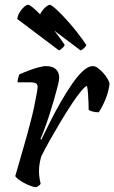

<svg xmlns="http://www.w3.org/2000/svg" viewBox="-20 -773 472 793"><path d="M129.8 0Q120.7 0 107 -5Q93.3 -10 79.3 -17.5Q65.4 -25 55.2 -33Q45.1 -41 43.1 -46Q47.6 -61.3 57 -94Q66.4 -126.6 79.4 -171.7Q92.4 -216.7 105.4 -267Q113.9 -298 120.5 -329.6Q127.1 -361.2 131.2 -384.3Q135.3 -407.3 135.3 -413.5Q135.3 -425.3 127.8 -429.2Q120.2 -433 106.9 -433H52.6Q52.6 -441 54.9 -450.2Q57.1 -459.4 59.4 -465.4Q75 -472.6 95.9 -480.6Q116.7 -488.7 137.2 -494.3Q157.6 -500 170.6 -500Q196.6 -500 210.6 -487.2Q224.5 -474.4 224.5 -451.3Q224.5 -442.3 218.5 -418.1Q212.5 -393.9 203.3 -362Q194.1 -330.2 183.5 -297.3Q172.8 -264.5 162.8 -237.8Q152.8 -211.2 147.1 -199L150.4 -195.8Q167.4 -230 187.7 -271.1Q208.1 -312.2 231.5 -352.7Q254.9 -393.2 277.9 -426.6Q300.9 -460 322.8 -480Q344.7 -500 362.7 -500Q374 -500 385.5 -491.2Q397.1 -482.5 407.6 -470.3Q418.2 -458.1 425 -446.1Q431.7 -434 432.5 -428Q428.7 -393.8 415.7 -362.9Q402.8 -332 387.9 -309.2Q374.3 -309.2 362.8 -312.2Q351.4 -315.3 346.2 -319Q346.2 -328.8 345.6 -347.8Q345 -366.7 343.5 -387Q342 -407.3 339 -418.2Q331 -416.1 313.5 -394.8Q295.9 -373.5 274 -340Q252 -306.6 228.9 -267.9Q205.8 -229.1 185 -192.2Q164.3 -155.2 150.3 -126.8Q146.3 -112.8 143.7 -97.7Q141.1 -82.5 141.1 -66.9Q141.1 -52.8 143 -39.5Q144.9 -26.2 147.9 -14.5Q146.6 -11.5 142.2 -7.4Q137.8 -3.2 129.8 0ZM312.8 -564.8 140.2 -694.6Q142 -709.7 150.7 -723Q159.3 -736.4 169.9 -744.8Q180.4 -753.2 185.2 -753.2Q192 -753.2 214.5 -732.7Q237 -712.1 269.1 -675.3Q301.3 -638.5 336.5 -587.6Q335.2 -581.6 327.3 -574.3Q319.4 -567 312.8 -564.8ZM223.6 -564.8 51.3 -694.6Q53 -708.7 61.1 -722Q69.1 -735.4 79.3 -744.3Q89.5 -753.2 96.2 -753.2Q103.8 -753.2 127 -731.9Q150.3 -710.6 182.2 -673.4Q214.1 -636.2 247.3 -587.6Q246.3 -583.3 239 -575.7Q231.6 -568 223.6 -564.8Z"/></svg>

Font: Texturina Medium
Style: Italic
Weight: 500
Italic angle: -11°
Designer: Guillermo Torres Carreño
Foundry: Omnibus-Type
Version: Version 1.002